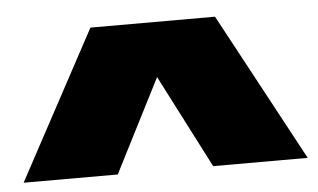

<svg xmlns="http://www.w3.org/2000/svg" viewBox="-35 -718 728 439"><g transform="rotate(-5 329.0 -498.0)"><path d="M186 -668H472L655 -328H438L328 -542L219 -328H3Z"/></g></svg>

Font: Sarpanch Black
Style: Regular
Weight: 900
Designer: Manushi Parikh (Devanagari and Latin), Jyotish Sonowal (Devanagari)
Foundry: Indian Type Foundry
Version: Version 2.004;PS 1.0;hotconv 1.0.78;makeotf.lib2.5.61930; tt